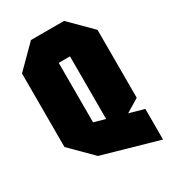

<svg xmlns="http://www.w3.org/2000/svg" viewBox="-191 -804 903 1004"><g transform="rotate(-30 260.0 -302.0)"><path d="M28 -128V-572L156 -700H356L484 -572V-162L290 -45V-524H222V-165L494 -89V96L156 0Z"/></g></svg>

Font: Tektur Condensed ExtraBold
Style: Regular
Weight: 800
Width: 3
Designer: Adam Jagosz
Foundry: Adam Jagosz
Version: Version 1.005;gftools[0.9.30]